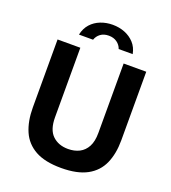

<svg xmlns="http://www.w3.org/2000/svg" viewBox="-164 -1045 1051 1177"><g transform="rotate(20 362.0 -457.0)"><path d="M370 10Q264.5 10 201 -25.2Q137.5 -60.5 109.2 -125.5Q81 -190.5 81 -280.5V-723H229.5V-269.5Q229.5 -188.5 268.5 -151.2Q307.5 -114 370 -114Q411.5 -114 443.5 -130.2Q475.5 -146.5 493.8 -180.8Q512 -215 512 -269.5V-723H659.5V-275.5Q659.5 -188 631 -123.8Q602.5 -59.5 538.8 -24.8Q475 10 370 10ZM194 -796Q203 -838.5 228.5 -866.8Q254 -895 290.5 -909.2Q327 -923.5 369 -923.5Q411.5 -923.5 448.2 -909Q485 -894.5 510.8 -866.2Q536.5 -838 544.5 -796H453Q445 -820.5 423 -836.5Q401 -852.5 369 -852.5Q336.5 -852.5 315.2 -836.5Q294 -820.5 286 -796Z"/></g></svg>

Font: Public Sans Thin
Style: Bold
Weight: 700
Version: Version 2.001